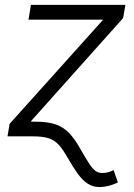

<svg xmlns="http://www.w3.org/2000/svg" viewBox="-20 -549 541 773"><path d="M10.3 0 18.6 -50.3 393.1 -467.3 394 -469.7H94.7L104.5 -529.3H484.9L475.6 -476.1L105.5 -62L94.7 0ZM381.3 204.1Q354.5 204.1 333.5 190.7Q312.5 177.2 293.5 150.9Q274.4 124.5 252.4 86.4Q233.9 53.2 216.8 34.4Q199.7 15.6 176.3 7.8Q152.8 0 113.8 0H64L73.2 -59.1H123.5Q172.9 -59.1 204.8 -47.9Q236.8 -36.6 260 -11.7Q283.2 13.2 305.2 53.7Q325.7 88.9 338.6 109.1Q351.6 129.4 363.5 138.4Q375.5 147.5 391.1 147.5Q402.8 147.5 413.6 145Q424.3 142.6 437.5 135.7L454.6 185.5Q436.5 194.3 417.5 199.2Q398.4 204.1 381.3 204.1Z"/></svg>

Font: Inter 24pt Light
Style: Italic
Weight: 300
Italic angle: -9.3988°
Designer: Rasmus Andersson
Foundry: rsms
Version: Version 4.001;git-66647c0bb